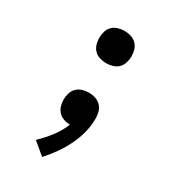

<svg xmlns="http://www.w3.org/2000/svg" viewBox="-180 -631 859 948"><g transform="rotate(30 250.0 -156.5)"><path d="M208 215 139 157Q173 125 201.5 88Q230 51 247 8Q229 8 211.5 2Q194 -4 181.5 -17Q169 -30 163.5 -48Q158 -66 158 -84Q158 -102 163.5 -120.5Q169 -139 182 -152Q195 -165 213.5 -170.5Q232 -176 250 -176Q269 -176 287.5 -170Q306 -164 319 -150.5Q332 -137 337 -118.5Q342 -100 342 -81Q342 -40 331.5 0.5Q321 41 302.5 78.5Q284 116 260 150Q236 184 208 215ZM250 -344Q232 -344 213.5 -349.5Q195 -355 182 -368Q169 -381 163.5 -399.5Q158 -418 158 -436Q158 -455 163.5 -473Q169 -491 182 -504Q195 -517 213.5 -522.5Q232 -528 250 -528Q268 -528 286.5 -522.5Q305 -517 318 -504Q331 -491 336.5 -473Q342 -455 342 -436Q342 -418 336.5 -399.5Q331 -381 318 -368Q305 -355 286.5 -349.5Q268 -344 250 -344Z"/></g></svg>

Font: Iosevka Semibold
Style: Regular
Weight: 600
Monospace: yes
Designer: Belleve Invis
Foundry: Belleve Invis
Version: Version 33.2.3; ttfautohint (v1.8.4)